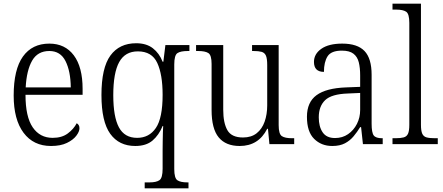

<svg xmlns="http://www.w3.org/2000/svg" viewBox="-20 -780 2399 1039"><path d="M256 10Q161 10 107.5 -61.5Q54 -133 54 -263Q54 -404 104 -474Q154 -544 247 -544Q332 -544 379.5 -480.5Q427 -417 427 -299V-267H118Q118 -148 157 -91Q196 -34 265 -34Q315 -34 347 -58Q379 -82 395 -113Q401 -110 405.5 -103.5Q410 -97 410 -86Q410 -68 393 -45.5Q376 -23 342 -6.5Q308 10 256 10ZM363 -307Q362 -395 334.5 -449.5Q307 -504 247 -504Q184 -504 154 -452Q124 -400 119 -307Z M763 239V207H789Q826 207 843 195Q860 183 860 133V34Q860 11 860.5 -15Q861 -41 861.5 -63.5Q862 -86 863 -98H860Q840 -49 805.5 -19.5Q771 10 712 10Q624 10 576.5 -56Q529 -122 529 -266Q529 -413 577.5 -479.5Q626 -546 717 -546Q772 -546 807 -519Q842 -492 860 -446H864L875 -536H1005V-504H997Q957 -504 940 -492.5Q923 -481 923 -431V135Q923 184 940 195.5Q957 207 994 207H1000V239ZM722 -34Q787 -34 823.5 -87.5Q860 -141 860 -267Q860 -377 831 -439.5Q802 -502 726 -502Q657 -502 625 -444Q593 -386 593 -265Q593 -148 623.5 -91Q654 -34 722 -34Z M1277 10Q1202 10 1163.5 -36.5Q1125 -83 1125 -185V-434Q1125 -481 1108 -492.5Q1091 -504 1051 -504H1041V-536H1188V-186Q1188 -115 1210.5 -75.5Q1233 -36 1295 -36Q1340 -36 1369 -59Q1398 -82 1412 -121.5Q1426 -161 1426 -210V-428Q1426 -463 1419 -479Q1412 -495 1395.5 -499.5Q1379 -504 1352 -504H1344V-536H1488V-103Q1488 -55 1505 -43.5Q1522 -32 1560 -32H1572V0H1438L1430 -83H1426Q1379 10 1277 10Z M1778 10Q1719 10 1680 -28.5Q1641 -67 1641 -148Q1641 -227 1693 -265Q1745 -303 1852 -307L1929 -310V-372Q1929 -413 1921.5 -443Q1914 -473 1892.5 -489.5Q1871 -506 1830 -506Q1772 -506 1752.5 -475Q1733 -444 1733 -391Q1679 -391 1679 -445Q1679 -488 1719 -516Q1759 -544 1832 -544Q1914 -544 1952.5 -504Q1991 -464 1991 -375V-111Q1991 -62 2002.5 -47Q2014 -32 2047 -32H2051V0H1944L1934 -92H1929Q1913 -66 1893.5 -42.5Q1874 -19 1846.5 -4.5Q1819 10 1778 10ZM1793 -33Q1833 -33 1863.5 -54Q1894 -75 1911.5 -109.5Q1929 -144 1929 -185V-277L1862 -274Q1774 -271 1739.5 -238Q1705 -205 1705 -145Q1705 -95 1726 -64Q1747 -33 1793 -33Z M2104 0V-32H2120Q2148 -32 2164.5 -36.5Q2181 -41 2188 -56.5Q2195 -72 2195 -105V-656Q2195 -705 2178 -716.5Q2161 -728 2124 -728H2104V-760H2258V-105Q2258 -72 2265 -56.5Q2272 -41 2288.5 -36.5Q2305 -32 2334 -32H2349V0Z"/></svg>

Font: Noto Serif Tamil SemiCondensed Light
Style: Italic
Weight: 300
Width: 4
Italic angle: -12°
Designer: Indian Type Foundry, Tom Grace, and the Monotype Design Team
Foundry: Monotype Imaging Inc.
Version: Version 2.003; ttfautohint (v1.8.4.7-5d5b)